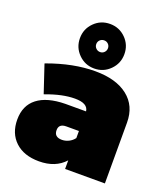

<svg xmlns="http://www.w3.org/2000/svg" viewBox="-150 -932 914 1047"><g transform="rotate(20 306.5 -408.5)"><path d="M9.8 -164.1Q9.8 -246.1 65.7 -289.3Q121.6 -332.5 227.1 -334H347.2Q342.3 -378.9 267.1 -378.9Q195.3 -378.9 103 -344.2L98.1 -342.8L44.9 -502L48.8 -503.9Q193.4 -557.1 320.8 -557.1Q441.4 -557.1 509.8 -503.4Q578.1 -449.7 578.1 -353V0H347.2V-49.8Q293.5 9.8 198.2 9.8Q110.4 9.8 60.1 -37.4Q9.8 -84.5 9.8 -164.1ZM216.8 -606.7Q179.2 -644.5 179.2 -698.2Q179.2 -752 216.8 -789.6Q254.4 -827.1 308.1 -827.1Q361.8 -827.1 399.4 -789.6Q437 -752 437 -698.2Q437 -644.5 399.4 -606.7Q361.8 -568.8 308.1 -568.8Q254.4 -568.8 216.8 -606.7ZM231 -183.1Q231 -143.1 275.9 -143.1Q296.4 -143.1 315.4 -152.6Q334.5 -162.1 347.2 -179.2V-220.2H273.9Q231 -220.2 231 -183.1ZM283.9 -722.2Q273.9 -712.4 273.9 -698.2Q273.9 -684.1 283.9 -674.1Q293.9 -664.1 308.1 -664.1Q322.3 -664.1 332 -674.1Q341.8 -684.1 341.8 -698.2Q341.8 -712.4 332 -722.2Q322.3 -731.9 308.1 -731.9Q293.9 -731.9 283.9 -722.2Z"/></g></svg>

Font: Trueno UltraBlack
Style: Regular
Weight: 950
Designer: Julieta Ulanovsky
Foundry: Julieta Ulanovsky
Version: Version 3.001b | FøM Fix